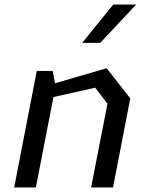

<svg xmlns="http://www.w3.org/2000/svg" viewBox="-20 -826 660 846"><path d="M381.5 0H478L554 -392.5L450 -525.5L222.5 -459L212 -513.5H142L42.5 0H138L215.5 -398.5L399.5 -439.5L453.5 -369ZM342 -637 479 -806H580L421.5 -637Z"/></svg>

Font: Monaspace Krypton
Style: Italic
Weight: 400
Italic angle: -11°
Designer: Riley Cran & the Lettermatic Team
Foundry: Lettermatic
Version: Version 1.101 (Monaspace Krypton)